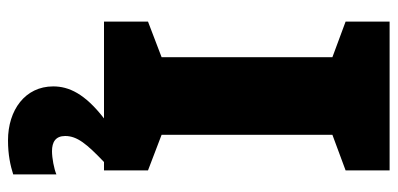

<svg xmlns="http://www.w3.org/2000/svg" viewBox="-277 -477 994 480"><g transform="rotate(90 220.0 -237.0)"><path d="M320 97C320 67 340 43 385 0H406V-110L317 -144V-571L406 -604V-714H34V-604L123 -571V-144L34 -110V0H276C214 48 196 88 196 127C196 197 255 240 331 240C367 240 394 234 416 227V119C402 125 375 130 358 130C335 130 320 121 320 97Z"/></g></svg>

Font: Noto Sans Kannada Black
Style: Regular
Weight: 900
Designer: Jelle Bosma - Monotype Design Team
Foundry: Monotype Imaging Inc.
Version: Version 2.005